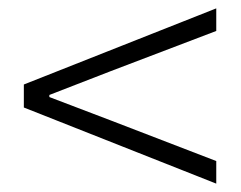

<svg xmlns="http://www.w3.org/2000/svg" viewBox="-20 -597 575 459"><path d="M497 -158V-212L245 -309L98 -365V-370L245 -427L497 -523V-577L37 -395V-340Z"/></svg>

Font: Noto Sans T Chinese Light
Style: Regular
Weight: 300
Designer: Ryoko NISHIZUKA (kana & ideographs); Paul D. Hunt (Latin, Greek & Cyrillic); Wenlong ZHANG (bopomofo); Sandoll Communica
Foundry: Adobe Systems Incorporated
Version: Version 1.000;PS 1;hotconv 1.0.78;makeotf.lib2.5.61930